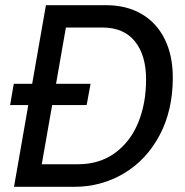

<svg xmlns="http://www.w3.org/2000/svg" viewBox="-20 -720 714 740"><path d="M646 -421Q646 -295 595.5 -199.5Q545 -104 458 -52Q371 0 266 0H34L89 -315H19L33 -397H104L157 -700H389Q467 -700 525 -666.5Q583 -633 614.5 -570Q646 -507 646 -421ZM543 -414Q543 -507 500 -560.5Q457 -614 374 -614H234L196 -397H329L314 -315H181L141 -87H281Q363 -87 422.5 -130Q482 -173 512.5 -247Q543 -321 543 -414Z"/></svg>

Font: Cabin
Style: Italic
Weight: 400
Italic angle: -7°
Designer: Pablo Impallari
Foundry: Pablo Impallari. http://www.impallari.com Igino Marini. http://www.ikern.com
Version: Version 2.200